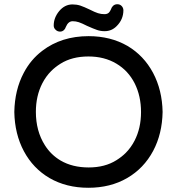

<svg xmlns="http://www.w3.org/2000/svg" viewBox="-20 -868 833 904"><path d="M613.8 -206.1Q644 -265.1 644 -340.3Q644 -415.5 614.3 -475.1Q584 -535.2 527.6 -568.6Q471.2 -602.1 396.5 -602.1Q318.8 -602.1 264.6 -567.9Q239.7 -552.2 221.2 -533.7Q196.3 -508.8 179.2 -475.6Q148.9 -416.5 148.9 -341.3Q148.9 -251 191.4 -184.1Q219.7 -139.2 265.1 -112.3Q320.8 -79.6 397.5 -79.6Q474.1 -79.6 528.3 -113.8Q553.2 -129.4 571.8 -147.9Q596.7 -172.9 613.8 -206.1ZM179.2 -628.9Q269.5 -697.8 397 -697.8Q500.5 -697.8 580.1 -651.9Q657.2 -606.4 700.7 -524.9Q743.7 -443.8 745.6 -340.8Q743.7 -237.8 701.2 -157.7Q657.2 -75.2 578.4 -29.5Q499.5 16.1 396 16.1Q292.5 16.1 212.9 -29.8Q135.7 -75.2 92.5 -156Q49.3 -236.8 47.4 -340.8Q49.3 -444.8 91.8 -524.9Q124.5 -587.4 179.2 -628.9ZM232.9 -748Q232.9 -784.2 258.3 -815.4Q284.7 -847.2 321.3 -847.2Q340.8 -847.2 357.9 -841.8Q376.5 -835.4 401.9 -823.2Q426.8 -810.5 441.4 -805.9Q456.1 -801.3 471.7 -801.3Q485.4 -801.3 492.7 -808.6Q498 -814 502 -823.2Q505.4 -833.5 511.7 -839.8Q520 -848.1 532.2 -848.1Q544.4 -848.1 552.2 -840.3Q560.1 -832.5 561 -820.8V-820.3Q561 -776.4 529.3 -745.1Q505.9 -721.2 472.7 -721.2Q453.1 -721.2 436.5 -727.1Q420.9 -732.4 390.1 -746.1Q365.2 -758.8 351.1 -763.4Q336.9 -768.1 322.3 -768.1Q301.3 -768.1 290 -741.2Q287.1 -732.4 281.7 -727.1Q273.9 -719.2 262.7 -719.2Q250 -719.2 241.2 -728.5Q232.9 -736.3 232.9 -748Z"/></svg>

Font: YuPearl-Medium
Style: Medium
Weight: 500
Designer: Max Yao
Foundry: Max-Everyday
Version: Version 1.011; ttfautohint (v1.8.3)